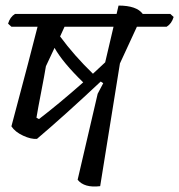

<svg xmlns="http://www.w3.org/2000/svg" viewBox="-20 -669 644 690"><path d="M592 -619 604 -608Q597 -584 579 -573H472L411 -441L340 0Q283 7 259 -23L331 -332L351 -370L342 -376Q213 -255 113 -170Q92 -168 63 -181.5Q34 -195 21 -215Q93 -485 115 -573H21L9 -584Q16 -608 34 -619H399L406 -649Q471 -649 493 -619ZM111 -246 120 -241Q193 -297 279 -373Q205 -445 176 -497L145 -431Q140 -400 128 -338.5Q116 -277 111 -246ZM358 -445 388 -573H212L196 -538Q246 -470 314 -404Q341 -429 358 -445Z"/></svg>

Font: Tillana
Style: Regular
Weight: 400
Designer: Lipi Raval (Devanagari, Latin), Jonny Pinhorn (Latin)
Foundry: Indian Type Foundry
Version: Version 2.003;PS 1.0;hotconv 1.0.79;makeotf.lib2.5.61930; tt